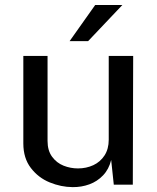

<svg xmlns="http://www.w3.org/2000/svg" viewBox="-20 -743 630 772"><path d="M73.8 -166.1V-518.2H171.2V-176.2Q171.2 -137.5 189.5 -112.7Q207.8 -87.9 235.7 -76.8Q263.5 -65.8 293.4 -65.8Q326.8 -65.8 355.1 -78.8Q383.3 -91.9 400.3 -118Q417.2 -144.1 417.2 -181.2V-518.2H515.5L514 -0.6H437.5L427 -99.8Q418 -62.6 394.4 -37.9Q370.8 -13.2 339.2 -1.8Q307.7 9.7 272.2 9.4Q225.4 9.1 179.8 -9.6Q134.2 -28.2 104 -67.7Q73.8 -107.1 73.8 -166.1ZM472.1 -723 334.2 -577.5H259.8L362.8 -723Z"/></svg>

Font: Public Sans VF
Style: Regular
Weight: 400
Designer: Pablo Impallari, Rodrigo Fuenzalida (Modified by Dan O. Williams and USWDS)
Version: Version 1.003